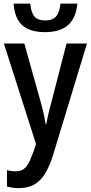

<svg xmlns="http://www.w3.org/2000/svg" viewBox="-20 -775 490 1036"><path d="M80.6 240.2Q49.8 240.2 17.6 231.4V143.1Q29.3 146.5 42 147.9Q54.7 149.4 64.9 149.4Q97.2 149.4 115.7 130.6Q134.3 111.8 147.9 75.2Q152.8 63 158.9 47.6Q165 32.2 174.3 2L1 -540H111.3L198.7 -228Q203.6 -212.4 208.7 -191.2Q213.9 -169.9 218.8 -147.2Q223.6 -124.5 226.6 -104.5H229.5Q232.4 -119.1 235.1 -132.3Q237.8 -145.5 240.7 -158.7Q243.7 -171.9 247.3 -186.3Q251 -200.7 255.9 -217.8L338.9 -540H449.2L266.6 61Q247.6 122.1 223.1 161.9Q198.7 201.7 164.3 220.9Q129.9 240.2 80.6 240.2ZM223.1 -601.6Q142.1 -601.6 100.8 -638.2Q59.6 -674.8 53.2 -755.4H143.1Q148.4 -704.1 167.2 -684.3Q186 -664.6 224.6 -664.6Q263.7 -664.6 282.5 -686.3Q301.3 -708 306.2 -755.4H397.5Q390.1 -677.7 347.2 -639.6Q304.2 -601.6 223.1 -601.6Z"/></svg>

Font: Open Sans
Style: Regular
Weight: 600
Width: 3
Foundry: Ascender Corporation
Version: Version 1.000